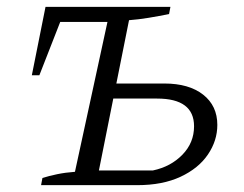

<svg xmlns="http://www.w3.org/2000/svg" viewBox="-20 -541 713 561"><path d="M100 0 104 -21Q123 -27 147 -32Q171 -37 199 -39L294 -477H156L95 -321H73L113 -521H478L474 -500Q445 -494 414.5 -489Q384 -484 357 -482L320 -297H460Q532 -297 573.5 -264.5Q615 -232 615 -176Q615 -130 587.5 -89.5Q560 -49 507.5 -24.5Q455 0 381 0ZM269 -43H427Q479 -54 513 -89Q547 -124 547 -172Q547 -253 439 -253H311Z"/></svg>

Font: Piazzolla SC Light
Style: Italic
Weight: 300
Italic angle: -11.3°
Designer: Juan Pablo del Peral
Foundry: Huerta Tipografica
Version: Version 1.330